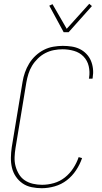

<svg xmlns="http://www.w3.org/2000/svg" viewBox="-20 -985 540 1013"><path d="M200 8Q173 8 146.5 2.5Q120 -3 99 -17.5Q78 -32 63.5 -53.5Q49 -75 43 -100.5Q37 -126 37.5 -153.5Q38 -181 42 -208L99 -553Q103 -578 111.5 -602.5Q120 -627 134 -650Q148 -673 168 -691.5Q188 -710 211.5 -722Q235 -734 261 -738.5Q287 -743 311 -743Q335 -743 358 -739.5Q381 -736 400.5 -726.5Q420 -717 435.5 -701Q451 -685 459.5 -665Q468 -645 470.5 -622Q473 -599 469 -575L468 -570H449L450 -575Q455 -606 448 -636Q441 -666 420.5 -687Q400 -708 370.5 -716.5Q341 -725 310 -725Q287 -725 264 -720.5Q241 -716 219.5 -705Q198 -694 180 -676.5Q162 -659 149.5 -638.5Q137 -618 130 -595.5Q123 -573 119 -550L62 -205Q58 -181 57 -156Q56 -131 62 -108.5Q68 -86 80 -66Q92 -46 111 -33.5Q130 -21 153.5 -15.5Q177 -10 202 -10Q233 -10 264.5 -19Q296 -28 322 -48.5Q348 -69 366.5 -97.5Q385 -126 395 -156L413 -151Q402 -118 381.5 -87Q361 -56 332.5 -34Q304 -12 269 -2Q234 8 200 8ZM316 -815 240 -955 257 -963 332 -833 451 -965 465 -953 342 -815Z"/></svg>

Font: Iosevka Thin
Style: Italic
Weight: 100
Italic angle: -9°
Monospace: yes
Designer: Belleve Invis
Foundry: Belleve Invis
Version: Version 32.5.0; ttfautohint (v1.8.4)